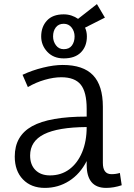

<svg xmlns="http://www.w3.org/2000/svg" viewBox="-20 -903 652 937"><path d="M291 -833Q311 -833 329 -827Q347 -821 361 -811L453 -883L492 -817L395 -768Q404 -749 404 -725Q404 -677 375 -647.5Q346 -618 291 -618Q241 -618 211 -650Q181 -682 181 -725Q181 -772 209 -802.5Q237 -833 291 -833ZM291 -787Q266 -787 252.5 -769.5Q239 -752 239 -725Q239 -701 253 -682Q267 -663 291 -663Q318 -663 331 -681Q344 -699 344 -725Q344 -750 329.5 -768.5Q315 -787 291 -787ZM199 14Q132 14 92 -27.5Q52 -69 52 -139Q52 -240 136.5 -287Q221 -334 403 -334V-372Q403 -454 374 -490Q345 -526 279 -526Q242 -526 198.5 -513.5Q155 -501 116 -478L90 -538Q137 -560 190 -573Q243 -586 286 -586Q386 -586 434 -536Q482 -486 482 -382V-108Q482 -53 524 -53Q546 -53 565 -59L574 1Q535 14 498 14Q403 14 403 -99V-117Q371 -54 317.5 -20Q264 14 199 14ZM224 -47Q278 -47 318 -76.5Q358 -106 380.5 -159.5Q403 -213 403 -283Q263 -282 195 -248Q127 -214 127 -144Q127 -99 153 -73Q179 -47 224 -47Z"/></svg>

Font: Fauna One
Style: Regular
Weight: 400
Designer: Eduardo Rodriguez Tunni
Foundry: Eduardo Rodriguez Tunni
Version: Version 2.001; ttfautohint (v1.8.4.7-5d5b);gftools[0.9.23]